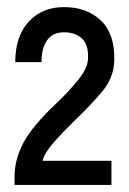

<svg xmlns="http://www.w3.org/2000/svg" viewBox="-20 -721 363 541"><path d="M21 -200V-223Q21 -273 47 -320.5Q73 -368 139 -430Q173 -462 200 -495.5Q227 -529 228 -555Q230 -594 211.5 -612Q193 -630 160 -630Q129 -630 113 -608Q97 -586 97 -546H23Q23 -619 61 -660Q99 -701 160 -701Q225 -701 264.5 -663Q304 -625 302 -551Q301 -502 267.5 -462.5Q234 -423 190 -381Q160 -352 132.5 -321Q105 -290 100 -268H294V-200Z"/></svg>

Font: Zen Kaku Gothic Antique Medium
Style: Regular
Weight: 500
Designer: Yoshimichi Ohira
Foundry: Positype
Version: Version 1.002